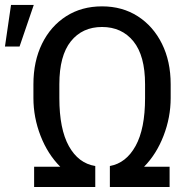

<svg xmlns="http://www.w3.org/2000/svg" viewBox="-88 -747 740 767"><path d="M48.3 0V-81H152.7Q102.6 -131 74 -204.5Q45.5 -278.1 45.5 -355.1V-410.5Q45.5 -502.1 79.9 -572.3Q114.3 -642.4 176.1 -682Q237.9 -721.6 319.6 -721.6Q400.6 -721.6 462.4 -682Q524.1 -642.4 558.9 -572.3Q593.8 -502.1 593.8 -410.5V-355.1Q593.8 -278.1 565.3 -204.5Q536.9 -131 487.6 -81H589.5V0H350.9V-83.8Q415.8 -95.5 453.7 -164.1Q491.5 -232.6 491.5 -355.1V-410.5Q491.5 -524.5 445 -581.9Q398.4 -639.2 319.6 -639.2Q240.8 -639.2 195 -581.9Q149.1 -524.5 149.1 -410.5V-355.1Q149.1 -231.5 187.3 -163Q225.5 -94.5 292.6 -83.8V0ZM-68.2 -561.1 -44 -727.3H46.9L-9.9 -561.1Z"/></svg>

Font: Inter UI
Style: Regular
Weight: 400
Designer: Rasmus Andersson
Foundry: rsms
Version: Version 2.2